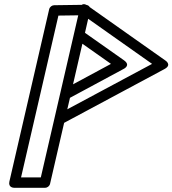

<svg xmlns="http://www.w3.org/2000/svg" viewBox="-20 -875 826 920"><path d="M402.5 -785 708.7 -568.9 302.4 -351.2 315.3 -406.3 571 -544C571 -544 609.8 -560.9 573.6 -586.4L387.2 -717.8ZM400.8 -847.4C367.5 -870.9 362.1 -832.6 362.1 -832.6L334.7 -712.6C332.7 -703.5 336.3 -692.5 344.7 -686.6L511.7 -568.9L281.7 -445C275.9 -441.9 270.8 -435.7 269.2 -428.7L241.1 -308.7C229.8 -260.6 277.3 -281 277.3 -281L768 -544C807.1 -564.9 770.6 -586.4 770.6 -586.4ZM354.9 -801.6 175.6 -25H80.9L259.9 -800.3ZM410.8 -821.4C418.1 -853 389.7 -852 386.1 -852L239.6 -850C229.3 -849.9 218.3 -842.2 215.6 -830.6L25.1 -5.6C18.5 23 43.4 25 49.5 25H195.5C206.3 25 217.2 17.2 219.9 5.6Z"/></svg>

Font: Stormning Aesir
Style: Regular
Weight: 400
Designer: Robert Jablonski, Mew Too
Foundry: Cannot Into Space Fonts
Version: Version 0.90